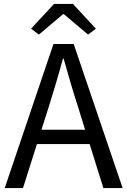

<svg xmlns="http://www.w3.org/2000/svg" viewBox="-20 -957 648 977"><path d="M178 -781 301 -885H305L428 -781L468 -811L351 -937H255L138 -811ZM4 0H97L168 -224H436L506 0H604L355 -733H252ZM191 -297 227 -410C253 -493 277 -572 300 -658H304C328 -573 351 -493 378 -410L413 -297Z"/></svg>

Font: ChiuKong Gothic CL
Style: Regular
Weight: 400
Designer: Ryoko NISHIZUKA 西塚涼子 (kana, bopomofo & ideographs); Paul D. Hunt (Latin, Greek & Cyrillic); Sandoll Communications 산돌커뮤니
Foundry: Adobe
Version: Version 1.300